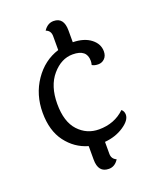

<svg xmlns="http://www.w3.org/2000/svg" viewBox="-146 -736 784 963"><g transform="rotate(-20 245.5 -254.0)"><path d="M313 -580V-517Q373 -516 408.5 -488.5Q444 -461 444 -421Q444 -397 430 -383Q416 -369 396 -369Q376 -369 363 -377Q366 -388 366 -399Q366 -460 291 -460Q230 -460 182 -404Q134 -348 134 -252.5Q134 -157 178.5 -109Q223 -61 288 -61Q371 -61 426 -114Q439 -103 439 -85Q439 -55 395.5 -26Q352 3 294 8V72Q294 99 319 110Q299 142 267 142Q210 142 210 72V0Q140 -20 95 -80Q50 -140 50 -236Q50 -332 100.5 -406Q151 -480 231 -505V-579Q231 -609 205 -618Q226 -650 258 -650Q313 -650 313 -580Z"/></g></svg>

Font: Laila
Style: Regular
Weight: 400
Designer: Hitesh Malaviya
Foundry: Indian Type Foundry
Version: Version 1.302;PS 1.0;hotconv 1.0.78;makeotf.lib2.5.61930; tt